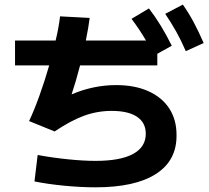

<svg xmlns="http://www.w3.org/2000/svg" viewBox="-20 -802 904 829"><path d="M44.9 -627H220.2Q233.9 -683.6 239.3 -731.4L367.2 -724.6Q362.3 -684.6 350.6 -627H610.4Q583.5 -673.3 547.9 -720.7L623 -765.6Q675.3 -698.2 721.7 -604.5L659.2 -569.8V-519.5H325.7Q307.6 -449.2 289.1 -394.5Q383.3 -434.6 481.4 -434.6Q562 -434.6 620.8 -408.2Q679.7 -381.8 711.2 -333Q742.7 -284.2 742.2 -217.8Q743.2 -108.4 653.1 -50.8Q563 6.8 392.6 6.8Q330.1 6.8 258.8 0Q187.5 -6.8 128.9 -18.6L142.6 -132.8Q206.1 -121.1 272.5 -114.3Q338.9 -107.4 392.6 -107.4Q499.5 -107.4 554.4 -137.2Q609.4 -167 609.4 -224.6Q609.4 -272.5 571.5 -297.9Q533.7 -323.2 461.9 -323.2Q400.9 -323.2 343.5 -302.5Q286.1 -281.7 215.8 -234.4L105.5 -279.3Q127 -324.2 149.9 -387.9Q172.9 -451.7 192.4 -519.5H44.9ZM693.4 -742.2 769.5 -782.2Q795.4 -745.1 816.4 -705.8Q837.4 -666.5 859.4 -616.2L782.2 -581.1Q762.2 -627.4 740.7 -665.8Q719.2 -704.1 693.4 -742.2Z"/></svg>

Font: Pretendard GOV
Style: Bold
Weight: 700
Designer: Base glyphs from Inter by Rasmus Andersson; Hangeul glyphs from Noto Sans CJK(Source Han Sans) by Jang Soo-young and Kan
Foundry: Kil Hyung-jin
Version: Version 1.309